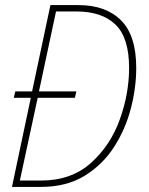

<svg xmlns="http://www.w3.org/2000/svg" viewBox="-20 -734 587 754"><path d="M27 0H141Q241 0 312 -43.5Q383 -87 428 -157Q473 -227 494 -308.5Q515 -390 515 -467Q515 -595 455 -654.5Q395 -714 288 -714H178L106 -375H40L34 -350H101ZM58 -25 128 -350H274L280 -375H133L200 -689H280Q380 -689 433.5 -637.5Q487 -586 487 -467Q487 -367 450.5 -265Q414 -163 337 -94Q260 -25 141 -25Z"/></svg>

Font: Noto Sans UI SemiCondensed Thin
Style: Italic
Weight: 250
Width: 4
Italic angle: -12°
Designer: Monotype Design Team
Foundry: Monotype Imaging Inc.
Version: Version 1.901